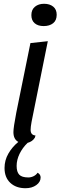

<svg xmlns="http://www.w3.org/2000/svg" viewBox="-20 -738 320 1016"><path d="M280 -660Q280 -630 261 -615Q242 -600 211 -600Q181 -600 163.5 -615Q146 -630 146 -658Q146 -687 165 -702.5Q184 -718 213 -718Q243 -718 261.5 -703Q280 -688 280 -660ZM147 -93Q142 -66 142 -51Q142 -23 168 -21L165 -12V-10L164 -9Q152 11 126 18Q99 44 83.5 76Q68 108 68 140Q68 172 82 186.5Q96 201 130 201Q144 201 157.5 194.5Q171 188 179 176Q195 185 195 201Q195 225 172 241.5Q149 258 115 258Q65 258 34.5 229.5Q4 201 4 151Q4 110 24.5 74.5Q45 39 77 13Q51 -1 51 -39Q51 -63 66 -141L141 -510L233 -520Z"/></svg>

Font: Sansita Light Italic
Style: Regular
Weight: 300
Italic angle: -11°
Designer: Pablo Cosgaya
Foundry: Omnibus-Type
Version: Version 1.006